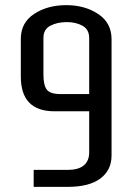

<svg xmlns="http://www.w3.org/2000/svg" viewBox="-20 -727 516 747"><path d="M111 -66H243Q285 -66 306 -83.5Q327 -101 327 -134V-294H192Q61 -294 61 -429V-576Q61 -639 113 -673Q165 -707 238 -707Q310 -707 362 -672.5Q414 -638 414 -575V-122Q414 -65 370.5 -32.5Q327 0 244 0H111ZM327 -361V-579Q327 -612 301.5 -626.5Q276 -641 240 -641Q203 -641 176 -627Q149 -613 149 -580V-436Q149 -396 162 -378.5Q175 -361 216 -361Z"/></svg>

Font: Homenaje
Style: Regular
Weight: 400
Designer: Constanza Artigas Preller, Agustina Mingote
Foundry: Constanza Artigas Preller, Agustina Mingote
Version: Version 1.100